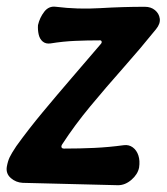

<svg xmlns="http://www.w3.org/2000/svg" viewBox="-32 -533 492 566"><path d="M151 -107Q148 -102 149.5 -98.5Q151 -95 157 -95Q203 -95 246 -97Q289 -99 333 -105Q348 -107 359.5 -98.5Q371 -90 376 -74.5Q381 -59 378 -39Q374 -19 355.5 -3Q337 13 316 13L35 6Q15 5 0 -8Q-15 -21 -12 -41Q-9 -58 -3.5 -69.5Q2 -81 16 -102Q52 -152 94 -202.5Q136 -253 179.5 -303.5Q223 -354 264 -402Q269 -407 267.5 -411Q266 -415 260 -414Q225 -414 189.5 -412.5Q154 -411 117 -405Q103 -403 94 -410.5Q85 -418 82 -431.5Q79 -445 80 -459Q85 -481 98.5 -498.5Q112 -516 133 -513Q197 -505 263.5 -509Q330 -513 395 -513Q413 -513 425 -503Q437 -493 439 -478Q441 -463 428 -447Q382 -390 331.5 -333Q281 -276 234.5 -220Q188 -164 151 -107Z"/></svg>

Font: Winky Sans Medium
Style: Italic
Weight: 500
Italic angle: -8.97852°
Designer: Simon Atzbach
Foundry: typofactur
Version: Version 1.205